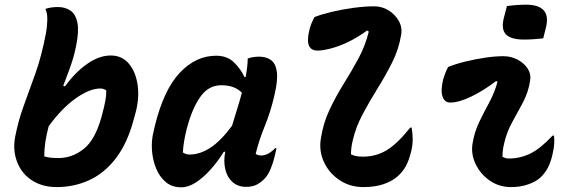

<svg xmlns="http://www.w3.org/2000/svg" viewBox="-20 -788 2440 820"><path d="M552 -281Q525 -178 476 -113.5Q427 -49 362 -19Q297 11 223 11Q179 11 146 -2.5Q113 -16 90 -39Q60 -69 47.5 -113.5Q35 -158 46 -210Q59 -276 82.5 -339.5Q106 -403 132 -476.5Q158 -550 176 -645Q181 -671 182 -701Q183 -731 174 -750Q197 -758 227 -758Q258 -758 280.5 -743Q303 -728 310.5 -691.5Q318 -655 305 -592Q297 -550 282 -507.5Q267 -465 250 -422L257 -419Q303 -481 353.5 -516Q404 -551 453 -551Q501 -551 530.5 -516Q560 -481 568 -423.5Q576 -366 557 -299ZM408 -410Q363 -410 303.5 -368Q244 -326 188 -249Q179 -216 174 -184Q169 -152 169 -120Q182 -116 197 -114.5Q212 -113 230 -113Q288 -113 337 -151.5Q386 -190 413 -287L417 -302Q425 -332 429.5 -355.5Q434 -379 434 -401Q425 -410 408 -410Z M903 -550Q950 -550 979 -522Q1008 -494 1024 -459H1029Q1033 -480 1035.5 -501Q1038 -522 1038 -538Q1059 -546 1087 -546Q1118 -546 1138 -531Q1158 -516 1162.5 -480Q1167 -444 1152 -381Q1136 -311 1111 -250Q1086 -189 1072 -131Q1077 -127 1083 -125.5Q1089 -124 1096 -124Q1125 -124 1155 -155H1161Q1160 -148 1157.5 -139.5Q1155 -131 1153 -120Q1146 -91 1135.5 -66Q1125 -41 1112 -27Q1095 -9 1076.5 0.5Q1058 10 1031 10Q996 10 973 -10.5Q950 -31 942 -65.5Q934 -100 942 -140H936Q910 -98 879 -63.5Q848 -29 816 -8.5Q784 12 754 12Q715 12 688.5 -10Q662 -32 647 -68Q632 -104 629 -146Q626 -188 636 -227L642 -253Q680 -406 748.5 -478Q817 -550 903 -550ZM761 -137Q767 -133 774 -130.5Q781 -128 789 -128Q834 -128 878.5 -157Q923 -186 971 -251Q981 -285 992 -319.5Q1003 -354 1013 -392Q982 -424 925 -424Q873 -424 839 -379Q805 -334 782 -254L777 -236Q770 -208 766 -183Q762 -158 761 -137Z M1323 -715Q1353 -727 1397.5 -737.5Q1442 -748 1490 -754.5Q1538 -761 1577 -761Q1612 -761 1640 -743.5Q1668 -726 1683.5 -698Q1699 -670 1693 -638Q1683 -577 1654.5 -520.5Q1626 -464 1592 -409.5Q1558 -355 1528.5 -299.5Q1499 -244 1486 -186Q1479 -157 1479 -129Q1490 -123 1503 -121Q1516 -119 1530 -119Q1586 -119 1631.5 -146.5Q1677 -174 1732 -243H1738Q1742 -221 1742.5 -195.5Q1743 -170 1736 -141Q1726 -101 1712.5 -77Q1699 -53 1676 -33Q1651 -12 1615 -0.5Q1579 11 1532 11Q1475 11 1430.5 -18.5Q1386 -48 1364 -95Q1342 -142 1350 -194Q1360 -261 1387 -318.5Q1414 -376 1447.5 -429.5Q1481 -483 1510.5 -537.5Q1540 -592 1555 -653L1548 -658Q1509 -629 1468.5 -609.5Q1428 -590 1393 -581Q1358 -572 1336 -572Q1309 -572 1299.5 -593Q1290 -614 1302 -663Q1308 -687 1323 -715Z M1894 -502Q1926 -515 1967 -525Q2008 -535 2051 -541.5Q2094 -548 2130 -548Q2163 -548 2191 -533Q2219 -518 2234 -494.5Q2249 -471 2244 -443Q2236 -393 2213.5 -350.5Q2191 -308 2167.5 -266Q2144 -224 2133 -175Q2129 -159 2127.5 -145Q2126 -131 2126 -118Q2132 -115 2138.5 -113Q2145 -111 2153 -111Q2202 -111 2245.5 -132.5Q2289 -154 2340 -209H2346Q2348 -194 2347 -175Q2346 -156 2340 -130Q2332 -94 2319 -70Q2306 -46 2286 -28Q2268 -12 2235.5 -0.5Q2203 11 2162 11Q2112 11 2072 -16.5Q2032 -44 2011.5 -87Q1991 -130 1998 -174Q2006 -224 2026.5 -266.5Q2047 -309 2069.5 -350.5Q2092 -392 2105 -439L2099 -442Q2047 -402 1993.5 -376Q1940 -350 1903 -350Q1879 -350 1870 -375.5Q1861 -401 1873 -450Q1877 -463 1881.5 -475Q1886 -487 1894 -502ZM2145 -762Q2165 -765 2187 -766.5Q2209 -768 2226 -768Q2335 -768 2312 -672L2300 -624Q2281 -622 2259 -620.5Q2237 -619 2219 -619Q2161 -619 2140 -642Q2119 -665 2133 -716Z"/></svg>

Font: Recursive Mn Csl St
Style: Bold Italic
Weight: 700
Italic angle: -15°
Monospace: yes
Version: Version 1.079;hotconv 1.0.112;makeotfexe 2.5.65598; ttfautoh